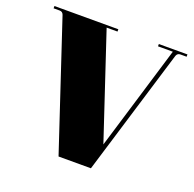

<svg xmlns="http://www.w3.org/2000/svg" viewBox="-114 -747 873 864"><g transform="rotate(20 322.5 -315.0)"><path d="M253 0 52 -605Q47 -619 33 -619H4V-630H310V-619H258L424 -120L575 -619H504V-630H641V-619H611Q597 -619 592 -605L408 0Z"/></g></svg>

Font: Arapey Black-Display
Style: Regular
Weight: 900
Designer: Eduardo Rodriguez Tunni
Foundry: Eduardo Rodriguez Tunni
Version: Version 4.000